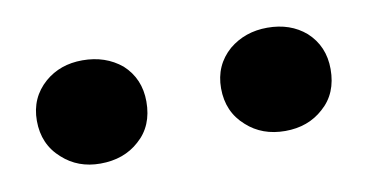

<svg xmlns="http://www.w3.org/2000/svg" viewBox="-33 -874 518 271"><g transform="rotate(-10 226.5 -739.0)"><path d="M304 -685Q280 -706 280 -740Q280 -773 304 -794Q327 -813 359 -813Q392 -813 414 -794Q437 -773 437 -740Q437 -705 414 -685Q392 -665 359 -665Q326 -665 304 -685ZM40 -685Q16 -706 16 -740Q16 -773 40 -794Q62 -813 94 -813Q127 -813 150 -794Q173 -773 173 -740Q173 -705 150 -685Q128 -665 94 -665Q62 -665 40 -685Z"/></g></svg>

Font: Source Han Serif CN Heavy
Style: Regular
Weight: 900
Designer: Ryoko NISHIZUKA  (kana & ideographs); Frank Grießhammer (Latin, Greek & Cyrillic); Wenlong ZHANG  (bopomofo); Sandoll Co
Foundry: Adobe Systems Incorporated
Version: Version 1.000;PS 1;hotconv 16.6.53;makeotf.lib2.5.65590